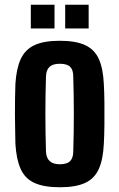

<svg xmlns="http://www.w3.org/2000/svg" viewBox="-20 -781 504 810"><path d="M232 9Q166 9 126 -9Q86 -27 67.5 -67.5Q49 -108 45 -174Q45 -197 44 -229.5Q43 -262 43 -298.5Q43 -335 43.5 -368.5Q44 -402 45 -427Q49 -492 67.5 -532Q86 -572 125.5 -590.5Q165 -609 232 -609Q300 -609 339.5 -590.5Q379 -572 397 -532Q415 -492 418 -427Q420 -396 420.5 -349Q421 -302 420.5 -254Q420 -206 418 -174Q415 -109 397 -68.5Q379 -28 339.5 -9.5Q300 9 232 9ZM232 -88Q263 -88 276 -101.5Q289 -115 289 -142Q294 -300 289 -459Q289 -486 276 -499Q263 -512 232 -512Q203 -512 189 -499Q175 -486 174 -459Q169 -300 174 -142Q176 -88 232 -88ZM255 -661V-761H354V-661ZM110 -661V-761H210V-661Z"/></svg>

Font: Big Shoulders Display ExtraBold
Style: Regular
Weight: 800
Designer: Patric King
Foundry: XO Type Co
Version: Version 1.000; ttfautohint (v1.8.2)